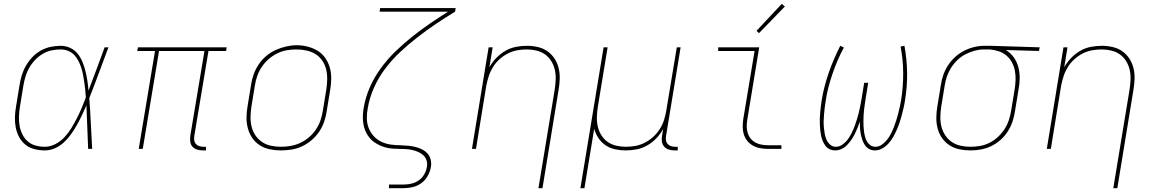

<svg xmlns="http://www.w3.org/2000/svg" viewBox="-20 -777 6040 1002"><path d="M214 8Q186 8 159 1Q132 -6 112 -22.5Q92 -39 79.5 -62.5Q67 -86 62 -112.5Q57 -139 58 -167Q59 -195 64 -223L82 -333Q86 -359 94 -385Q102 -411 116 -435Q130 -459 149.5 -479.5Q169 -500 193.5 -513.5Q218 -527 244.5 -532.5Q271 -538 297 -538Q323 -538 346.5 -527Q370 -516 385.5 -496.5Q401 -477 410.5 -453.5Q420 -430 426 -405.5Q432 -381 436 -355.5Q440 -330 442 -304Q464 -361 484.5 -417.5Q505 -474 526 -530H546Q521 -464 496.5 -397.5Q472 -331 446 -265Q451 -199 454 -132.5Q457 -66 461 0H440Q437 -57 435.5 -114Q434 -171 431 -227Q420 -202 408 -176.5Q396 -151 382 -126Q368 -101 351.5 -77.5Q335 -54 314 -34.5Q293 -15 267 -3.5Q241 8 214 8ZM214 -11Q242 -11 269 -25Q296 -39 316.5 -61Q337 -83 352.5 -108.5Q368 -134 381.5 -160.5Q395 -187 406.5 -214Q418 -241 428 -268Q427 -288 425 -307.5Q423 -327 420 -347Q417 -367 413.5 -386Q410 -405 404 -423.5Q398 -442 389 -459.5Q380 -477 367 -490.5Q354 -504 335.5 -511.5Q317 -519 297 -519Q273 -519 249 -514Q225 -509 203 -496Q181 -483 163 -464Q145 -445 132.5 -423Q120 -401 113 -377.5Q106 -354 102 -330L84 -220Q80 -195 79 -170Q78 -145 82 -121.5Q86 -98 96.5 -76.5Q107 -55 124.5 -39.5Q142 -24 165.5 -17.5Q189 -11 214 -11Z M1038 8Q1023 8 1008.5 3.5Q994 -1 984.5 -11.5Q975 -22 973 -37Q971 -52 973 -68L1047 -511H810L725 0H704L789 -511H696L700 -530H1163L1160 -511H1068L994 -68Q992 -56 993.5 -45Q995 -34 1002 -26Q1009 -18 1019.5 -14.5Q1030 -11 1042 -11H1055V8Z M1446 8Q1416 8 1387.5 2Q1359 -4 1335.5 -19Q1312 -34 1296.5 -57Q1281 -80 1273.5 -107.5Q1266 -135 1266.5 -164.5Q1267 -194 1272 -223L1290 -333Q1294 -361 1303.5 -388Q1313 -415 1329.5 -440Q1346 -465 1369 -484.5Q1392 -504 1418.5 -516Q1445 -528 1473.5 -534.5Q1502 -541 1529 -541Q1558 -541 1586.5 -533.5Q1615 -526 1638.5 -511.5Q1662 -497 1678 -473.5Q1694 -450 1701.5 -423Q1709 -396 1708.5 -366Q1708 -336 1703 -307L1685 -197Q1681 -169 1671.5 -141.5Q1662 -114 1645.5 -89.5Q1629 -65 1606 -45.5Q1583 -26 1556.5 -13.5Q1530 -1 1501.5 3.5Q1473 8 1446 8ZM1446 -11Q1471 -11 1497 -15.5Q1523 -20 1547.5 -31.5Q1572 -43 1593 -61Q1614 -79 1629 -101.5Q1644 -124 1652.5 -149Q1661 -174 1665 -200L1683 -310Q1687 -336 1687.5 -363Q1688 -390 1682 -415Q1676 -440 1661.5 -461Q1647 -482 1626 -495Q1605 -508 1579 -513.5Q1553 -519 1527 -519Q1501 -519 1475.5 -514.5Q1450 -510 1426 -498Q1402 -486 1381.5 -468Q1361 -450 1346 -427.5Q1331 -405 1322.5 -380.5Q1314 -356 1310 -330L1292 -220Q1288 -194 1287.5 -167.5Q1287 -141 1293 -116Q1299 -91 1313 -70.5Q1327 -50 1347.5 -36Q1368 -22 1394 -16.5Q1420 -11 1446 -11Z M2010 205V186H2088Q2108 186 2128.5 181Q2149 176 2166.5 163.5Q2184 151 2194.5 132Q2205 113 2208 93Q2211 76 2206 60Q2201 44 2189 33Q2177 22 2161.5 15.5Q2146 9 2130 5.5Q2114 2 2096.5 1Q2079 0 2062 0Q2045 0 2027.5 -1.5Q2010 -3 1994 -7Q1978 -11 1963 -18Q1948 -25 1934.5 -34Q1921 -43 1910.5 -55.5Q1900 -68 1892.5 -82Q1885 -96 1880.5 -112Q1876 -128 1874.5 -145Q1873 -162 1874 -179.5Q1875 -197 1878 -214Q1878 -214 1878 -214Q1878 -214 1878 -214Q1887 -268 1909.5 -320Q1932 -372 1966 -419Q2000 -466 2041.5 -506.5Q2083 -547 2128.5 -583.5Q2174 -620 2221.5 -652.5Q2269 -685 2318 -716H1961L1964 -735H2358L2355 -716Q2305 -686 2256 -653Q2207 -620 2160 -583.5Q2113 -547 2069.5 -506.5Q2026 -466 1990.5 -419Q1955 -372 1931.5 -319Q1908 -266 1899 -211Q1894 -185 1894.5 -158.5Q1895 -132 1904 -109Q1913 -86 1929.5 -67.5Q1946 -49 1968.5 -38Q1991 -27 2016.5 -23Q2042 -19 2069 -19H2070Q2090 -18 2109 -16.5Q2128 -15 2146.5 -10.5Q2165 -6 2181.5 2Q2198 10 2210.5 23.5Q2223 37 2227.5 55.5Q2232 74 2229 93Q2225 117 2213 139.5Q2201 162 2180.5 177.5Q2160 193 2135.5 199Q2111 205 2088 205Z M2790 205 2875 -310Q2879 -336 2880 -362Q2881 -388 2875.5 -412.5Q2870 -437 2857 -458Q2844 -479 2824.5 -493Q2805 -507 2780 -513Q2755 -519 2729 -519Q2705 -519 2679.5 -514.5Q2654 -510 2630.5 -498Q2607 -486 2587 -468Q2567 -450 2553 -427.5Q2539 -405 2531 -380.5Q2523 -356 2518 -331L2464 0H2443L2530 -530H2551L2534 -426Q2549 -453 2570.5 -475Q2592 -497 2618 -512Q2644 -527 2673 -532.5Q2702 -538 2730 -538Q2759 -538 2787 -531.5Q2815 -525 2837 -509.5Q2859 -494 2874 -471Q2889 -448 2895.5 -421Q2902 -394 2901 -365Q2900 -336 2895 -307L2811 205Z M3009 205 3130 -530H3151L3100 -220Q3096 -194 3095 -168Q3094 -142 3099.5 -117.5Q3105 -93 3118 -72Q3131 -51 3150.5 -37Q3170 -23 3195 -17Q3220 -11 3246 -11Q3271 -11 3296 -15.5Q3321 -20 3344.5 -32Q3368 -44 3388 -62Q3408 -80 3422.5 -102.5Q3437 -125 3445 -149.5Q3453 -174 3457 -199L3512 -530H3532L3456 -68Q3454 -56 3455.5 -45Q3457 -34 3464 -26Q3471 -18 3481.5 -14.5Q3492 -11 3503 -11H3517V8H3500Q3485 8 3470.5 3.5Q3456 -1 3446.5 -11.5Q3437 -22 3434.5 -37Q3432 -52 3435 -68L3441 -104Q3426 -77 3405 -55Q3384 -33 3357.5 -18Q3331 -3 3302 2.5Q3273 8 3245 8Q3217 8 3189.5 2Q3162 -4 3140 -19Q3118 -34 3103 -56.5Q3088 -79 3081 -105L3030 205Z M3989 0Q3969 0 3948.5 -3.5Q3928 -7 3910.5 -16.5Q3893 -26 3880.5 -41Q3868 -56 3862 -75Q3856 -94 3856 -114.5Q3856 -135 3859 -156L3918 -511H3728V-530H3942L3880 -153Q3877 -135 3877 -117.5Q3877 -100 3882 -83.5Q3887 -67 3897.5 -54Q3908 -41 3922.5 -33Q3937 -25 3954.5 -22Q3972 -19 3989 -19H4058V0ZM3941 -604 3928 -616 4060 -757 4076 -743Z M4339 8Q4323 8 4309.5 1.5Q4296 -5 4287.5 -16.5Q4279 -28 4273.5 -41.5Q4268 -55 4265 -69.5Q4262 -84 4260.5 -99Q4259 -114 4258.5 -129.5Q4258 -145 4258.5 -160.5Q4259 -176 4260.5 -191.5Q4262 -207 4264 -222.5Q4266 -238 4268 -253Q4274 -290 4283.5 -326.5Q4293 -363 4305.5 -399Q4318 -435 4333 -469.5Q4348 -504 4365 -538L4384 -529Q4366 -496 4351.5 -462Q4337 -428 4325 -393Q4313 -358 4303.5 -322Q4294 -286 4289 -250Q4286 -233 4284 -215.5Q4282 -198 4280.5 -181Q4279 -164 4278.5 -146.5Q4278 -129 4279.5 -112Q4281 -95 4284 -78.5Q4287 -62 4293.5 -47.5Q4300 -33 4312.5 -22Q4325 -11 4342 -11Q4361 -11 4377.5 -23Q4394 -35 4405.5 -51Q4417 -67 4425.5 -84.5Q4434 -102 4440.5 -119.5Q4447 -137 4452.5 -155.5Q4458 -174 4462.5 -192Q4467 -210 4470.5 -228.5Q4474 -247 4477 -265L4490 -345H4511L4498 -265Q4496 -250 4493.5 -235.5Q4491 -221 4489.5 -206.5Q4488 -192 4487 -177.5Q4486 -163 4486 -148.5Q4486 -134 4486.5 -119.5Q4487 -105 4489 -91Q4491 -77 4494.5 -63.5Q4498 -50 4504.5 -38.5Q4511 -27 4522.5 -19Q4534 -11 4549 -11Q4567 -11 4583 -22.5Q4599 -34 4610.5 -49Q4622 -64 4630.5 -81Q4639 -98 4645.5 -115Q4652 -132 4657.5 -149.5Q4663 -167 4667.5 -184.5Q4672 -202 4676 -220Q4680 -238 4683 -256Q4694 -327 4693.5 -396.5Q4693 -466 4680 -534L4700 -538Q4713 -468 4714 -397Q4715 -326 4703 -253Q4700 -233 4695.5 -214Q4691 -195 4686 -175.5Q4681 -156 4674.5 -137Q4668 -118 4660 -99.5Q4652 -81 4641.5 -62.5Q4631 -44 4617 -28.5Q4603 -13 4584.5 -2.5Q4566 8 4546 8Q4529 8 4515.5 0.5Q4502 -7 4493.5 -20Q4485 -33 4480 -48Q4475 -63 4472 -78.5Q4469 -94 4468 -110Q4467 -126 4467 -142Q4462 -126 4455.5 -110Q4449 -94 4441 -78Q4433 -62 4423 -47.5Q4413 -33 4400.5 -20Q4388 -7 4371.5 0.5Q4355 8 4339 8Z M5045 8Q5015 8 4986.5 2Q4958 -4 4935 -19Q4912 -34 4896 -57Q4880 -80 4873 -107.5Q4866 -135 4866.5 -164.5Q4867 -194 4872 -223L4890 -333Q4894 -360 4903 -386Q4912 -412 4927.5 -436Q4943 -460 4964.5 -479.5Q4986 -499 5011.5 -512Q5037 -525 5064 -531.5Q5091 -538 5118 -538Q5121 -538 5125 -538Q5129 -538 5133 -538Q5137 -538 5141.5 -538Q5146 -538 5150 -538L5406 -530L5402 -511L5229 -516Q5253 -502 5270 -478.5Q5287 -455 5294.5 -426.5Q5302 -398 5301.5 -367.5Q5301 -337 5295 -307L5277 -197Q5273 -169 5264 -142.5Q5255 -116 5239.5 -91.5Q5224 -67 5201.5 -47Q5179 -27 5153 -14.5Q5127 -2 5099.5 3Q5072 8 5045 8ZM5045 -11Q5070 -11 5095.5 -15.5Q5121 -20 5144.5 -32Q5168 -44 5188 -62.5Q5208 -81 5222.5 -103.5Q5237 -126 5245 -150.5Q5253 -175 5257 -200L5275 -310Q5279 -334 5280 -359Q5281 -384 5276.5 -407.5Q5272 -431 5261 -451.5Q5250 -472 5232.5 -487Q5215 -502 5192 -509.5Q5169 -517 5145 -519H5130Q5126 -519 5123 -519Q5120 -519 5116 -519Q5092 -519 5067.5 -512.5Q5043 -506 5020 -494.5Q4997 -483 4977.5 -464.5Q4958 -446 4944 -424Q4930 -402 4922 -378.5Q4914 -355 4910 -330L4892 -220Q4888 -194 4887.5 -167.5Q4887 -141 4893 -116.5Q4899 -92 4913 -71Q4927 -50 4947.5 -36Q4968 -22 4993.5 -16.5Q5019 -11 5045 -11Z M5790 205 5875 -310Q5879 -336 5880 -362Q5881 -388 5875.5 -412.5Q5870 -437 5857 -458Q5844 -479 5824.5 -493Q5805 -507 5780 -513Q5755 -519 5729 -519Q5705 -519 5679.5 -514.5Q5654 -510 5630.5 -498Q5607 -486 5587 -468Q5567 -450 5553 -427.5Q5539 -405 5531 -380.5Q5523 -356 5518 -331L5464 0H5443L5530 -530H5551L5534 -426Q5549 -453 5570.5 -475Q5592 -497 5618 -512Q5644 -527 5673 -532.5Q5702 -538 5730 -538Q5759 -538 5787 -531.5Q5815 -525 5837 -509.5Q5859 -494 5874 -471Q5889 -448 5895.5 -421Q5902 -394 5901 -365Q5900 -336 5895 -307L5811 205Z"/></svg>

Font: Iosevka Curly Thin Extended
Style: Italic
Weight: 100
Width: 7
Italic angle: -9°
Monospace: yes
Designer: Belleve Invis
Foundry: Belleve Invis
Version: Version 11.1.0; ttfautohint (v1.8.3)